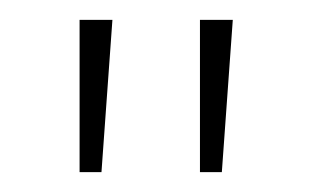

<svg xmlns="http://www.w3.org/2000/svg" viewBox="-20 -664 314 193"><path d="M181 -491V-644H214L203 -491ZM60 -491V-644H93L82 -491Z"/></svg>

Font: Kanit Thin
Style: Regular
Weight: 250
Designer: Katatrad Team
Foundry: CadsonDemak
Version: Version 2.000; ttfautohint (v1.8.3)